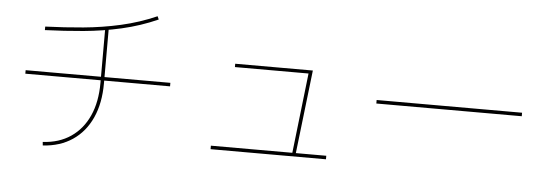

<svg xmlns="http://www.w3.org/2000/svg" viewBox="-50 -906 3101 1089"><g transform="rotate(5 1500.0 -361.5)"><path d="M177 -621V-641Q286 -645 393.5 -655Q501 -665 605 -688.5Q709 -712 807 -755L815 -737Q716 -693 610.5 -669Q505 -645 396 -635Q287 -625 177 -621ZM912 -385V-365H88V-385ZM222 32 220 12Q313 7 379.5 -38.5Q446 -84 481.5 -163Q517 -242 517 -350V-663H537V-350Q537 -236 499 -152.5Q461 -69 390.5 -21.5Q320 26 222 32Z M1635 -44 1689 -514 1698 -506H1269V-525H1711L1655 -44ZM1829 -30H1172V-50H1829Z M2914 -390V-370H2086V-390Z"/></g></svg>

Font: Murecho Thin
Style: Regular
Weight: 100
Designer: Neil Summerour
Foundry: Positype
Version: Version 1.010